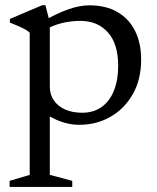

<svg xmlns="http://www.w3.org/2000/svg" viewBox="-20 -471 604 740"><path d="M435.5 -217.5Q435.5 -302 395.8 -346.2Q356 -390.5 290.5 -390.5Q261.5 -390.5 234.8 -385.5Q208 -380.5 184 -370.8Q160 -361 139 -346V-384.5Q169 -402.5 195.2 -415Q221.5 -427.5 244.5 -435.5Q267.5 -443.5 287.2 -447Q307 -450.5 323.5 -450.5Q389 -450.5 433.5 -424.2Q478 -398 501 -351Q524 -304 524 -242Q524 -164 491.5 -107.5Q459 -51 405.2 -20.5Q351.5 10 286.5 10Q258.5 10 233 3.2Q207.5 -3.5 183.2 -16Q159 -28.5 135.5 -46.5H172V203L258.5 226V249.5H17V226L94.5 203V-345Q88 -351.5 77.2 -357.5Q66.5 -363.5 51.5 -370.2Q36.5 -377 18 -384V-398L143 -451H155L172 -385V-136.5Q172 -107 187.5 -84.2Q203 -61.5 231 -49Q259 -36.5 296.5 -36.5Q340.5 -36.5 371.5 -58.5Q402.5 -80.5 419 -121.5Q435.5 -162.5 435.5 -217.5Z"/></svg>

Font: Newsreader 16pt 16pt
Style: Regular
Weight: 400
Version: Version 1.003